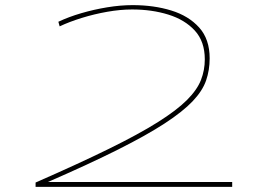

<svg xmlns="http://www.w3.org/2000/svg" viewBox="-20 -730 1074 750"><path d="M119 -17Q288 -91 405 -148.5Q522 -206 596 -252.5Q670 -299 710 -339Q750 -379 765 -417.5Q780 -456 780 -498Q780 -568 741 -610.5Q702 -653 637.5 -673Q573 -693 496 -693Q450 -693 399 -684Q348 -675 299.5 -660Q251 -645 213 -627L208 -645Q248 -664 297.5 -678.5Q347 -693 399 -701.5Q451 -710 498 -710Q581 -710 649 -689Q717 -668 758 -622.5Q799 -577 799 -502Q799 -456 785 -415.5Q771 -375 732.5 -334.5Q694 -294 623.5 -248Q553 -202 441.5 -146Q330 -90 167 -19H887V0H119Z"/></svg>

Font: Georama Extra Expanded Thin
Style: Italic
Weight: 100
Width: 8
Italic angle: -9°
Designer: Jean-Baptiste Levee
Foundry: Production Type
Version: Version 1.000